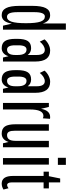

<svg xmlns="http://www.w3.org/2000/svg" viewBox="712 -1492 795 2259"><g transform="rotate(90 1109.5 -362.5)"><path d="M158 15Q102 15 75.5 -35.5Q49 -86 49 -195V-345Q49 -454 75.5 -504.5Q102 -555 158 -555Q230 -555 256 -469V-740H329V0H282L258 -104Q238 15 158 15ZM253 -270Q253 -389 234.5 -441Q216 -493 174 -493Q123 -493 123 -369V-171Q123 -106 136.5 -76.5Q150 -47 179 -47Q217 -47 235 -100.5Q253 -154 253 -270Z M547 15Q489 15 463 -23.5Q437 -62 437 -149V-167Q437 -254 463 -292.5Q489 -331 547 -331Q598 -331 627 -291V-396Q627 -492 567 -492Q543 -492 517.5 -476.5Q492 -461 470 -433L443 -489Q468 -519 504 -537Q540 -555 574 -555Q704 -555 704 -379V0H657L641 -65Q631 -28 606 -6.5Q581 15 547 15ZM563 -48Q627 -48 627 -145V-172Q627 -277 563 -277Q513 -277 513 -182V-143Q513 -48 563 -48Z M915 15Q857 15 831 -23.5Q805 -62 805 -149V-167Q805 -254 831 -292.5Q857 -331 915 -331Q966 -331 995 -291V-396Q995 -492 935 -492Q911 -492 885.5 -476.5Q860 -461 838 -433L811 -489Q836 -519 872 -537Q908 -555 942 -555Q1072 -555 1072 -379V0H1025L1009 -65Q999 -28 974 -6.5Q949 15 915 15ZM931 -48Q995 -48 995 -145V-172Q995 -277 931 -277Q881 -277 881 -182V-143Q881 -48 931 -48Z M1191 0V-540H1238L1260 -448Q1280 -555 1358 -555Q1363 -555 1368.5 -554.5Q1374 -554 1378 -553L1372 -469Q1358 -476 1345 -476Q1268 -476 1268 -318V0Z M1553 15Q1494 15 1468 -23Q1442 -61 1442 -149V-540H1518V-143Q1518 -93 1530 -70.5Q1542 -48 1570 -48Q1637 -48 1637 -145V-540H1713V0H1666L1650 -66Q1639 -28 1613.5 -6.5Q1588 15 1553 15Z M1840 0V-540H1917V0ZM1837 -646V-740H1920V-646Z M2140 15Q2050 15 2050 -118V-478H2000V-540H2053L2080 -673H2126V-540H2197V-478H2126V-102Q2126 -77 2134 -63Q2142 -49 2155 -49Q2175 -49 2195 -65L2210 -6Q2177 15 2140 15Z"/></g></svg>

Font: Pathway Gothic One
Style: Regular
Weight: 400
Version: Version 1.003; ttfautohint (v1.8.4.7-5d5b);gftools[0.9.26]